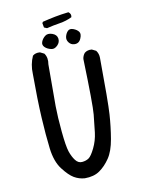

<svg xmlns="http://www.w3.org/2000/svg" viewBox="-88 -856 675 906"><g transform="rotate(-10 250.0 -402.5)"><path d="M244.1 -9.8Q216.8 -11.7 193.4 -25.4Q169.9 -39.1 141.6 -76.2Q113.3 -113.3 105.5 -177.2Q97.7 -241.2 92.8 -327.1Q87.9 -413.1 87.9 -538.1Q85.9 -583 103.5 -622.1Q117.2 -633.8 138.7 -631.8L158.2 -622.1Q173.8 -600.6 168 -569.3Q167 -418.9 167.5 -368.2Q168 -317.4 174.8 -246.1Q181.6 -174.8 190.4 -148.4Q199.2 -122.1 212.9 -104Q226.6 -85.9 245.6 -87.9Q264.6 -89.8 277.3 -98.6Q290 -107.4 306.6 -141.1Q323.2 -174.8 328.1 -213.9Q333 -252.9 337.4 -299.3Q341.8 -345.7 335 -565.4Q336.9 -581.1 346.7 -592.8Q360.4 -604.5 381.8 -602.5L401.4 -592.8Q413.1 -577.1 413.1 -557.6Q415 -345.7 411.1 -286.6Q407.2 -227.5 397.5 -170.4Q387.7 -113.3 365.7 -81.1Q343.8 -48.8 315.9 -29.3Q288.1 -9.8 244.1 -9.8ZM195.3 -637.7Q175.8 -641.6 164.1 -652.8Q152.3 -664.1 157.7 -678.7Q163.1 -693.4 176.3 -704.1Q189.5 -714.8 210.9 -707.5Q232.4 -700.2 235.4 -681.6Q238.3 -663.1 224.1 -648.9Q210 -634.8 195.3 -637.7ZM303.7 -641.6Q289.1 -642.6 279.3 -655.3Q269.5 -668 272.9 -683.1Q276.4 -698.2 286.1 -708.5Q295.9 -718.8 313 -712.4Q330.1 -706.1 338.4 -694.8Q346.7 -683.6 336.9 -661.6Q327.1 -639.6 303.7 -641.6ZM191.4 -738.3 177.7 -744.1 173.8 -765.6 177.7 -771.5Q209 -779.3 239.3 -785.2Q269.5 -791 303.7 -794.9Q317.4 -785.2 313.5 -769.5Q286.1 -755.9 254.4 -751Q222.7 -746.1 191.4 -738.3Z"/></g></svg>

Font: JasonHandwriting4
Style: Regular
Weight: 400
Version: Version 1.01.21